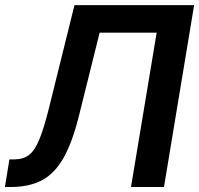

<svg xmlns="http://www.w3.org/2000/svg" viewBox="-25 -748 797 768"><path d="M-5.4 0 12.7 -110.4H32.2Q67.9 -110.4 91.3 -128.4Q114.7 -146.5 132.8 -191.2Q150.9 -235.8 170.9 -315.9L272.9 -727.5H751.5L630.9 0H499L601.6 -617.2H373.5L290 -281.7Q263.7 -176.3 228 -114.5Q192.4 -52.7 141.6 -26.4Q90.8 0 18.6 0Z"/></svg>

Font: Inter Semi Bold
Style: Italic
Weight: 600
Italic angle: -9.39999°
Designer: Rasmus Andersson
Foundry: rsms
Version: Version 4.000;git-3c8e0fc